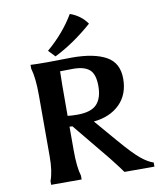

<svg xmlns="http://www.w3.org/2000/svg" viewBox="-100 -1027 911 1104"><g transform="rotate(-10 355.5 -474.5)"><path d="M209 -698 352 -700Q481 -700 551.5 -661Q622 -622 622 -529.5Q622 -437 565 -381Q508 -325 413 -316L527 -183Q600 -98 639.5 -66Q679 -34 711 -24V0H536Q522 -21 467 -91L287 -310Q275 -310 270 -311V-172Q270 -74 286 -22V0H108V-22Q128 -74 128 -162V-521Q128 -621 111 -678V-700Q139 -698 209 -698ZM272 -634Q270 -604 270 -374Q293 -371 327 -371Q407 -371 440.5 -406.5Q474 -442 474 -512Q474 -582 443.5 -608.5Q413 -635 348.5 -635Q284 -635 272 -634ZM483 -875Q374 -779 261 -723L224 -762Q324 -847 384 -949Q447 -927 483 -875Z"/></g></svg>

Font: Asul
Style: Bold
Weight: 700
Designer: Mariela Monsalve
Foundry: Mariela Monsalve
Version: Version 1.002